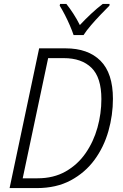

<svg xmlns="http://www.w3.org/2000/svg" viewBox="-20 -961 626 981"><path d="M29 0 180 -714H315Q430 -714 493.5 -650.5Q557 -587 557 -456Q557 -373 534 -291.5Q511 -210 463 -144.5Q415 -79 341.5 -39.5Q268 0 168 0ZM172 -50Q254 -50 315.5 -85Q377 -120 417.5 -178.5Q458 -237 478 -309Q498 -381 498 -455Q498 -565 447.5 -614.5Q397 -664 306 -664H226L96 -50ZM356 -782Q349 -803 337 -831Q325 -859 311 -886Q297 -913 285 -932L287 -941H319Q336 -920 354.5 -891.5Q373 -863 388 -833Q415 -862 445.5 -890.5Q476 -919 505 -941H540L539 -932Q521 -914 495 -887Q469 -860 445 -832Q421 -804 407 -782Z"/></svg>

Font: Noto Sans SemiCondensed Light
Style: Italic
Weight: 300
Width: 4
Italic angle: -12°
Designer: Monotype Design Team
Foundry: Monotype Imaging Inc.
Version: Version 2.013; ttfautohint (v1.8.4.7-5d5b)